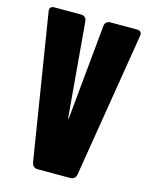

<svg xmlns="http://www.w3.org/2000/svg" viewBox="-111 -804 684 875"><g transform="rotate(15 230.5 -366.0)"><path d="M152.8 0Q141.6 0 134 -6.3Q126.5 -12.7 124.5 -23.9L14.6 -708.5Q12.7 -719.7 18.3 -726.1Q23.9 -732.4 35.2 -732.4H161.6Q172.9 -732.4 179.9 -725.8Q187 -719.2 188 -708L226.1 -267.6Q227.5 -256.8 228.5 -256.8Q230 -256.8 230.5 -267.6L272.9 -708Q273.9 -719.2 281.2 -725.8Q288.6 -732.4 299.8 -732.4H425.8Q437 -732.4 442.6 -726.1Q448.2 -719.7 446.3 -708.5L334.5 -23.9Q332.5 -12.7 325 -6.3Q317.4 0 306.2 0Z"/></g></svg>

Font: Fz Anton Round
Style: Regular
Weight: 400
Designer: Vernon Adams
Foundry: Vernon Adams
Version: Version 2.0 Mod + VH boi FontZin